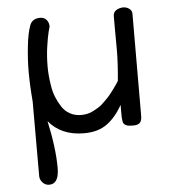

<svg xmlns="http://www.w3.org/2000/svg" viewBox="-54 -602 785 873"><g transform="rotate(-5 338.5 -165.0)"><path d="M152.8 -66.9Q180.2 58.1 180.2 148.9Q180.2 221.7 135.7 221.7Q117.7 221.7 105.5 208.3Q93.3 194.8 93.3 179.2V-162.1Q86.9 -237.3 86.9 -300.3Q86.9 -352.5 93.5 -413.6Q100.1 -474.6 112.8 -507.8Q123.5 -538.1 161.1 -538.1Q178.2 -538.1 189 -525.6Q199.7 -513.2 199.7 -495.1L193.4 -471.7Q187.5 -448.7 181.2 -405.5Q174.8 -362.3 174.8 -313.5Q174.8 -294.4 176.5 -273.9Q178.2 -253.4 182.6 -225.3Q187 -197.3 196.8 -173.3Q206.5 -149.4 220.5 -127.9Q234.4 -106.4 257.1 -94Q279.8 -81.5 308.1 -81.5Q322.8 -81.5 337.2 -84.7Q351.6 -87.9 365 -95.2Q378.4 -102.5 389.4 -109.1Q400.4 -115.7 412.6 -128.2Q424.8 -140.6 432.1 -147.7Q439.5 -154.8 450.4 -169.2Q461.4 -183.6 465.1 -188.5Q468.8 -193.4 478 -207L487.3 -221.2Q495.1 -302.7 495.1 -360.8Q495.1 -372.6 494.9 -404.1Q494.6 -435.5 494.6 -458V-516.1Q494.6 -534.7 509.3 -543.5Q523.9 -552.2 541 -552.2Q555.2 -552.2 567.6 -543.5Q580.1 -534.7 580.1 -518.6L579.1 -55.2Q579.1 -31.2 569.8 -22.2Q560.5 -13.2 539.6 -13.2Q527.3 -13.2 519.3 -14.2Q511.2 -15.1 505.4 -18.6Q499.5 -22 496.6 -25.6Q493.7 -29.3 492.2 -38.3Q490.7 -47.4 490.5 -54.9Q490.2 -62.5 490.2 -78.6V-111.8Q460.9 -58.6 419.9 -28.1Q378.9 2.4 314 2.4Q210 2.4 152.8 -66.9Z"/></g></svg>

Font: Short Stack
Style: Regular
Weight: 400
Designer: James Grieshaber
Foundry: James Grieshaber
Version: Version 1.002